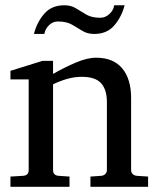

<svg xmlns="http://www.w3.org/2000/svg" viewBox="-20 -715 607 735"><path d="M546.9 0H326.2V-39.1L368.2 -42Q377 -43 383.1 -48.8Q389.2 -54.7 389.2 -64V-324.2Q389.2 -371.6 367.2 -396.2Q345.2 -420.9 293 -420.9Q264.6 -420.9 236.6 -412.8Q208.5 -404.8 183.1 -392.1V-64Q183.1 -43.5 204.1 -42L246.1 -39.1V0H20V-39.1L68.8 -42Q89.8 -43.5 89.8 -64V-411.1H20V-443.8L142.1 -481.9H183.1V-432.1Q225.1 -456.1 269.3 -475.1Q313.5 -494.1 348.1 -494.1Q413.6 -494.1 447.8 -453.4Q481.9 -412.6 481.9 -339.8V-64Q481.9 -54.7 488 -48.8Q494.1 -43 502.9 -42L546.9 -39.1ZM457 -694.8Q445.8 -650.9 417.7 -617.9Q389.6 -585 340.8 -585Q314.5 -585 295.4 -596.9Q276.4 -608.9 255.4 -620.8Q234.4 -632.8 201.7 -632.8Q181.6 -632.8 167 -617.9Q152.3 -603 149.9 -585H109.9Q121.1 -629.4 149.2 -662.1Q177.2 -694.8 226.1 -694.8Q252.4 -694.8 271.2 -682.9Q290 -670.9 310.8 -658.9Q331.5 -647 363.8 -647Q383.8 -647 399.4 -661.9Q415 -676.8 417 -694.8Z"/></svg>

Font: Charis
Style: Regular
Weight: 400
Designer: Walt Agee, Miriam Martin, Annie Olsen, Victor Gaultney, Lorna Priest, Alan Ward, Bob Hallissy, Martin Hosken, Sharon Cor
Foundry: SIL Global
Version: Version 7.000